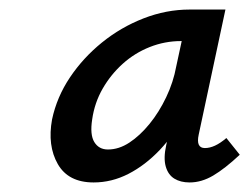

<svg xmlns="http://www.w3.org/2000/svg" viewBox="-20 -684 522 402"><path d="M176 -302Q123 -302 101 -340.5Q79 -379 89 -434Q99 -481 126.5 -522Q154 -563 193.5 -595Q233 -627 280.5 -645.5Q328 -664 377 -664H452L396 -402Q390 -374 409 -374Q419 -374 430 -379Q441 -384 454 -395L482 -360Q451 -331 426.5 -316.5Q402 -302 377 -302Q358 -302 345 -310Q332 -318 327 -335.5Q322 -353 328 -380L357 -515L402 -544Q390 -490 367.5 -446Q345 -402 314.5 -370Q284 -338 249 -320Q214 -302 176 -302ZM206 -371Q229 -371 251 -385.5Q273 -400 293 -424.5Q313 -449 328 -480.5Q343 -512 349 -545L368 -633L410 -598H359Q325 -598 293.5 -585.5Q262 -573 237 -550.5Q212 -528 195 -498.5Q178 -469 173 -434Q168 -402 177.5 -386.5Q187 -371 206 -371Z"/></svg>

Font: Ysabeau Office SemiBold
Style: Italic
Weight: 600
Italic angle: -12°
Designer: Christian Thalmann (Catharsis Fonts)
Version: Version 2.001;gftools[0.9.30]; featfreeze: tnum,lnum,ss02